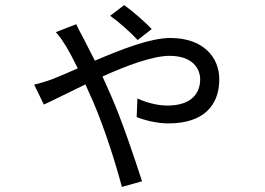

<svg xmlns="http://www.w3.org/2000/svg" viewBox="-20 -655 1040 753"><path d="M520 -498 575 -541C547 -571 494 -616 467 -635L412 -593C449 -567 491 -529 520 -498ZM114 -323 152 -245C186 -260 246 -291 315 -324L348 -250C391 -148 433 -17 458 78L537 56C509 -31 459 -181 415 -281L382 -355C477 -398 579 -436 645 -436C735 -436 765 -386 765 -344C765 -291 733 -241 636 -241C596 -241 550 -254 519 -269L516 -196C545 -184 595 -171 640 -171C778 -171 840 -241 840 -344C840 -428 780 -506 648 -506C569 -506 455 -461 352 -417L303 -513C296 -526 286 -544 279 -560L199 -529C214 -513 230 -488 240 -472C252 -452 268 -422 285 -387C247 -370 212 -355 184 -344C170 -339 143 -330 114 -323Z"/></svg>

Font: Noto Sans CJK SC
Style: Regular
Weight: 400
Designer: Ryoko NISHIZUKA 西塚涼子 (kana, bopomofo & ideographs); Paul D. Hunt (Latin, Greek & Cyrillic); Sandoll Communications 산돌커뮤니
Foundry: Adobe
Version: Version 2.004;hotconv 1.0.118;makeotfexe 2.5.65603